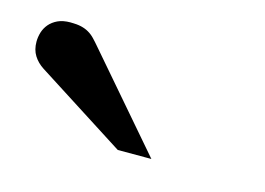

<svg xmlns="http://www.w3.org/2000/svg" viewBox="-42 -800 434 315"><g transform="rotate(15 175.0 -642.0)"><path d="M174.8 -550.8 22.9 -647.9Q12.2 -654.8 6.1 -664.6Q0 -674.3 0 -688Q0 -695.8 2.4 -703.9Q4.9 -711.9 10.3 -718.3Q15.6 -724.6 24.4 -728.8Q33.2 -732.9 45.9 -732.9Q56.6 -732.9 64 -731.2Q71.3 -729.5 77.1 -726.1Q83 -722.7 87.9 -717.5Q92.8 -712.4 98.1 -706.1L231.9 -550.8Z"/></g></svg>

Font: Charis SIL Cyr
Style: Regular
Weight: 400
Foundry: SIL International
Version: Version 5.000